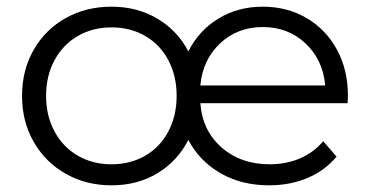

<svg xmlns="http://www.w3.org/2000/svg" viewBox="-20 -550 1108 575"><path d="M1021 -241H580Q586 -159 643.5 -108.5Q701 -58 788 -58Q837 -58 878 -75.5Q919 -93 948 -127L988 -81Q953 -39 901 -17Q849 5 786 5Q703 5 640 -31.5Q577 -68 544 -131Q512 -68 452 -31.5Q392 5 314 5Q238 5 177 -29.5Q116 -64 81 -125Q46 -186 46 -263Q46 -340 81 -401Q116 -462 177 -496Q238 -530 314 -530Q391 -530 451.5 -494Q512 -458 544 -396Q575 -458 633.5 -494Q692 -530 767 -530Q840 -530 898 -496Q956 -462 989 -401.5Q1022 -341 1022 -263ZM580 -294H954Q947 -371 895 -420Q843 -469 767 -469Q691 -469 639 -420Q587 -371 580 -294ZM314 -58Q370 -58 414.5 -83.5Q459 -109 484 -156Q509 -203 509 -263Q509 -323 484 -370Q459 -417 414.5 -442.5Q370 -468 314 -468Q258 -468 213.5 -442.5Q169 -417 143.5 -370Q118 -323 118 -263Q118 -203 143.5 -156Q169 -109 213.5 -83.5Q258 -58 314 -58Z"/></svg>

Font: APTA Sans Regular
Style: Regular
Weight: 400
Version: Version 7.200